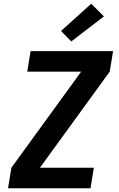

<svg xmlns="http://www.w3.org/2000/svg" viewBox="-20 -1009 640 1029"><path d="M23 0 41 -110 415 -625H126L144 -735H586L568 -625L194 -110H483L465 0ZM362 -787 307 -843 469 -989 537 -921Z"/></svg>

Font: Iosevka Aile Extrabold
Style: Italic
Weight: 800
Italic angle: -9°
Designer: Belleve Invis
Foundry: Belleve Invis
Version: Version 31.1.0; ttfautohint (v1.8.4)